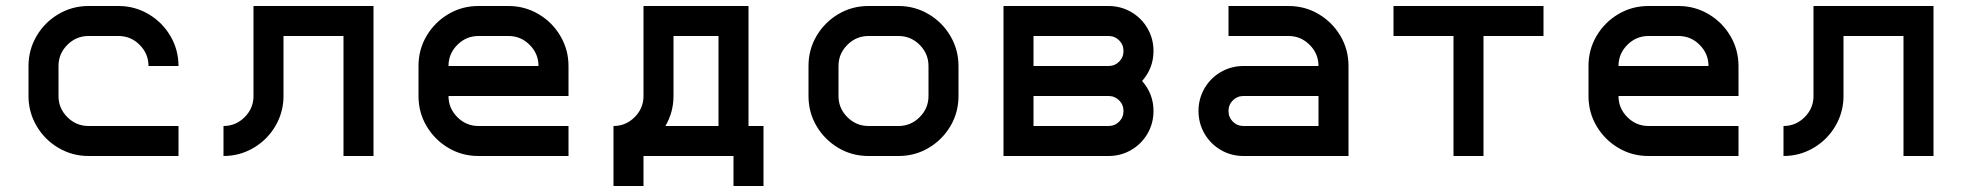

<svg xmlns="http://www.w3.org/2000/svg" viewBox="-20 -520 6540 640"><path d="M75 -200V-300Q75 -354 102 -400Q129 -446 175 -473Q221 -500 275 -500H375Q429 -500 475 -473Q521 -446 548 -400Q575 -354 575 -300H475Q475 -341 445.5 -370.5Q416 -400 375 -400H275Q234 -400 204.5 -370.5Q175 -341 175 -300V-200Q175 -159 204.5 -129.5Q234 -100 275 -100H575V0H275Q221 0 175 -27Q129 -54 102 -100Q75 -146 75 -200Z M825 -200V-500H1225V0H1125V-400H925V-200Q925 -146 898 -100Q871 -54 825 -27Q779 0 725 0V-100Q766 -100 795.5 -129.5Q825 -159 825 -200Z M1375 -200V-300Q1375 -355 1402 -400.5Q1429 -446 1474.5 -473Q1520 -500 1575 -500H1675Q1729 -500 1775 -473Q1821 -446 1848 -400Q1875 -354 1875 -300V-200H1475Q1475 -159 1504.5 -129.5Q1534 -100 1575 -100H1875V0H1575Q1520 0 1474.5 -27Q1429 -54 1402 -99.5Q1375 -145 1375 -200ZM1775 -300Q1775 -341 1745.5 -370.5Q1716 -400 1675 -400H1575Q1534 -400 1504.5 -370.5Q1475 -341 1475 -300Z M2025 -100Q2066 -100 2095.5 -129.5Q2125 -159 2125 -200V-500H2475V-100H2525V100H2425V0H2125V100H2025ZM2375 -100V-400H2225V-200Q2225 -146 2198 -100Z M2975 0H2875Q2820 0 2774.5 -27Q2729 -54 2702 -99.5Q2675 -145 2675 -200V-300Q2675 -355 2702 -400.5Q2729 -446 2774.5 -473Q2820 -500 2875 -500H2975Q3029 -500 3075 -473Q3121 -446 3148 -400Q3175 -354 3175 -300V-200Q3175 -145 3148 -99.5Q3121 -54 3075.5 -27Q3030 0 2975 0ZM2875 -100H2975Q3016 -100 3045.5 -129.5Q3075 -159 3075 -200V-300Q3075 -341 3045.5 -370.5Q3016 -400 2975 -400H2875Q2834 -400 2804.5 -370.5Q2775 -341 2775 -300V-200Q2775 -159 2804.5 -129.5Q2834 -100 2875 -100Z M3787 -250Q3825 -207 3825 -150Q3825 -109 3805 -74.5Q3785 -40 3750.5 -20Q3716 0 3675 0H3325V-500H3675Q3716 -500 3750.5 -480Q3785 -460 3805 -425.5Q3825 -391 3825 -350Q3825 -293 3787 -250ZM3675 -100Q3696 -100 3710.5 -114.5Q3725 -129 3725 -150Q3725 -171 3710.5 -185.5Q3696 -200 3675 -200H3425V-100ZM3675 -300Q3696 -300 3710.5 -314.5Q3725 -329 3725 -350Q3725 -371 3710.5 -385.5Q3696 -400 3675 -400H3425V-300Z M4475 -300V0H4125Q4084 0 4049.5 -20Q4015 -40 3995 -74.5Q3975 -109 3975 -150Q3975 -191 3995 -225.5Q4015 -260 4049.5 -280Q4084 -300 4125 -300H4375Q4375 -341 4345.5 -370.5Q4316 -400 4275 -400H4075V-500H4275Q4330 -500 4375.5 -473Q4421 -446 4448 -400.5Q4475 -355 4475 -300ZM4125 -100H4375V-200H4125Q4104 -200 4089.5 -185.5Q4075 -171 4075 -150Q4075 -129 4089.5 -114.5Q4104 -100 4125 -100Z M4825 -400H4625V-500H5125V-400H4925V0H4825Z M5275 -200V-300Q5275 -355 5302 -400.5Q5329 -446 5374.5 -473Q5420 -500 5475 -500H5575Q5629 -500 5675 -473Q5721 -446 5748 -400Q5775 -354 5775 -300V-200H5375Q5375 -159 5404.5 -129.5Q5434 -100 5475 -100H5775V0H5475Q5420 0 5374.5 -27Q5329 -54 5302 -99.5Q5275 -145 5275 -200ZM5675 -300Q5675 -341 5645.5 -370.5Q5616 -400 5575 -400H5475Q5434 -400 5404.5 -370.5Q5375 -341 5375 -300Z M6025 -200V-500H6425V0H6325V-400H6125V-200Q6125 -146 6098 -100Q6071 -54 6025 -27Q5979 0 5925 0V-100Q5966 -100 5995.5 -129.5Q6025 -159 6025 -200Z"/></svg>

Font: Monoikos Medium
Style: Regular
Weight: 500
Designer: Brian Krent
Version: Version 0.088